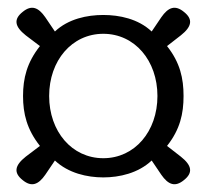

<svg xmlns="http://www.w3.org/2000/svg" viewBox="-20 -564 538 500"><path d="M39 -95C62 -76 80 -83 98 -109L123 -146C158 -113 207 -102 249 -102C291 -102 340 -113 375 -146L400 -109C418 -83 436 -76 459 -95C483 -114 480 -133 451 -156L415 -184C449 -227 458 -268 458 -314C458 -360 449 -401 415 -444L451 -472C480 -495 483 -514 459 -533C436 -552 418 -545 400 -519L375 -482C340 -515 291 -525 249 -525C207 -525 158 -515 123 -482L98 -519C80 -545 62 -552 39 -533C15 -514 18 -495 47 -472L84 -444C50 -401 40 -360 40 -314C40 -268 50 -227 84 -184L47 -156C18 -133 15 -114 39 -95ZM108 -314C108 -406 167 -476 249 -476C331 -476 390 -406 390 -314C390 -222 331 -152 249 -152C167 -152 108 -222 108 -314Z"/></svg>

Font: erewhon
Style: Regular
Weight: 400
Version: Version 1.0.0